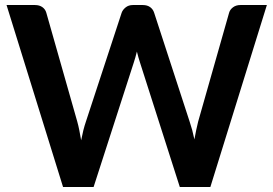

<svg xmlns="http://www.w3.org/2000/svg" viewBox="-20 -743 1086 763"><path d="M6 -723H119Q136.5 -723 148.2 -714.8Q160 -706.5 164 -692.5L287 -260Q291.5 -244 295.2 -225.2Q299 -206.5 302.5 -185.5Q306.5 -206.5 311.2 -225.2Q316 -244 321.5 -260L463.5 -692.5Q467.5 -704 479.2 -713.5Q491 -723 508 -723H547.5Q565 -723 576.5 -714.8Q588 -706.5 592.5 -692.5L733.5 -260Q739 -244 743.8 -226.2Q748.5 -208.5 752.5 -189Q756 -208.5 759.8 -226.5Q763.5 -244.5 767.5 -260L890.5 -692.5Q894 -705 906 -714Q918 -723 935 -723H1040.5L816 0H694.5L536.5 -494Q533.5 -503.5 530.2 -514.5Q527 -525.5 524 -538Q521 -525.5 517.8 -514.5Q514.5 -503.5 511.5 -494L352 0H230.5Z"/></svg>

Font: Lato TR
Style: Bold
Weight: 700
Designer: Lukasz Dziedzic
Foundry: tyPoland Lukasz Dziedzic
Version: Version 1.104 2013